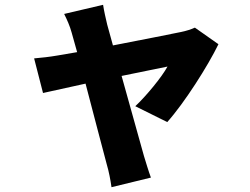

<svg xmlns="http://www.w3.org/2000/svg" viewBox="-20 -668 1040 799"><path d="M889 -484 791 -553C776 -546 754 -539 734 -535C692 -526 568 -502 450 -479L426 -566C420 -592 413 -621 409 -648L247 -610C259 -586 271 -559 278 -533L301 -451L219 -437C184 -431 155 -428 122 -425L159 -281L336 -320C371 -188 408 -43 424 15C433 45 440 82 444 111L608 71C600 50 584 -2 579 -19L486 -352L677 -391C654 -348 588 -268 543 -226L676 -160C747 -239 846 -395 889 -484Z"/></svg>

Font: Noto Sans CJK HK Black
Style: Regular
Weight: 900
Designer: Ryoko NISHIZUKA 西塚涼子 (kana, bopomofo & ideographs); Paul D. Hunt (Latin, Greek & Cyrillic); Sandoll Communications 산돌커뮤니
Foundry: Adobe
Version: Version 2.004;hotconv 1.0.118;makeotfexe 2.5.65603